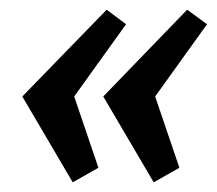

<svg xmlns="http://www.w3.org/2000/svg" viewBox="-20 -441 447 396"><path d="M297 -65 193 -242 366 -421 407 -391 300 -242 350 -95ZM130 -65 26 -242 200 -421 240 -391 133 -242 183 -95Z"/></svg>

Font: Manuale SemiBold
Style: Italic
Weight: 600
Italic angle: -11°
Designer: Eduardo Tunni / Pablo Cosgaya
Foundry: Eduardo Tunni / Pablo Cosgaya
Version: Version 1.002